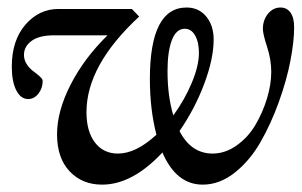

<svg xmlns="http://www.w3.org/2000/svg" viewBox="-20 -485 811 516"><path d="M254.4 11.2Q200.7 11.2 167 -24.7Q133.3 -60.5 133.3 -124Q133.3 -186.5 169.9 -257.8Q206.5 -329.1 269 -390.1H125.5Q85 -390.1 64.7 -375Q44.4 -359.9 44.4 -337.4Q44.4 -323.7 52.2 -312Q60.1 -300.3 69.6 -293.5Q79.1 -286.6 86.9 -279.5Q94.7 -272.5 94.7 -267.6Q94.7 -248 83.3 -233.4Q71.8 -218.8 55.7 -218.8Q35.6 -218.8 23.7 -242.4Q11.7 -266.1 11.7 -305.7Q11.7 -376.5 48.3 -418.7Q85 -460.9 137.2 -460.9H334.5L354 -440.4Q212.4 -309.6 212.4 -183.6Q212.4 -131.8 235.1 -102.1Q257.8 -72.3 296.9 -72.3Q345.7 -72.3 400.4 -123Q382.8 -190.9 382.8 -272.5Q382.8 -464.8 481.4 -464.8Q514.2 -464.8 534.2 -440.7Q554.2 -416.5 554.2 -378.4Q554.2 -327.6 529.1 -260.3Q503.9 -192.9 462.4 -132.8Q493.7 -72.3 551.3 -72.3Q585 -72.3 615.5 -93.8Q646 -115.2 665.8 -148.2Q685.5 -181.2 697.3 -219.5Q709 -257.8 709 -292Q709 -324.7 697.8 -359.1Q686.5 -393.6 686.5 -407.2Q686.5 -431.2 700.2 -448Q713.9 -464.8 733.9 -464.8Q751 -464.8 760.7 -451.2Q770.5 -437.5 770.5 -411.6Q770.5 -374 760.5 -321.8Q750.5 -269.5 729.5 -211.2Q708.5 -152.8 680.2 -103.3Q651.9 -53.7 611.1 -21.2Q570.3 11.2 524.9 11.2Q453.6 11.2 416.5 -75.2Q335.9 11.2 254.4 11.2ZM430.2 -293.9Q430.2 -227.1 445.8 -174.8Q476.6 -217.3 495.6 -262.9Q514.6 -308.6 514.6 -342.8Q514.6 -371.6 504.4 -389.6Q494.1 -407.7 476.6 -407.7Q453.6 -407.7 441.9 -377.2Q430.2 -346.7 430.2 -293.9Z"/></svg>

Font: Elstob 6pt
Style: Italic
Weight: 400
Italic angle: -20°
Designer: Peter S. Baker
Version: Version 1.015